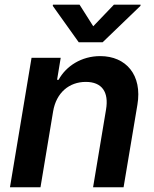

<svg xmlns="http://www.w3.org/2000/svg" viewBox="-20 -789 650 809"><path d="M315.3 -769.2H203.1L202.4 -764.2L311.8 -610.8H412.3L571.7 -764.2L572.4 -769.2H459.9L372.9 -678.3ZM22 0H150.6L203.8 -319.6C217 -398.4 271.3 -443.9 341.6 -443.9C409.4 -443.9 439.3 -401.6 426.8 -327.4L372.2 0H500.7L558.9 -347.3C580.3 -473 511 -552.6 402.3 -552.6C323.2 -552.6 258.5 -510.7 226.9 -452.8H220.5L235.8 -545.5H112.9Z"/></svg>

Font: TID UI Semi Bold
Style: Italic
Weight: 600
Italic angle: -9.39999°
Designer: The TID Project Authors
Foundry: Bakken & Bæck
Version: Version 1.001;hotconv 1.0.109;makeotfexe 2.5.65596